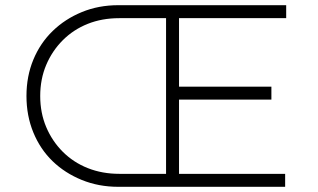

<svg xmlns="http://www.w3.org/2000/svg" viewBox="-20 -720 1227 740"><path d="M436 0Q360 0 295 -26.5Q230 -53 182.5 -99Q135 -145 108.5 -209.5Q82 -274 82 -350Q82 -426 108.5 -490Q135 -554 183 -600.5Q231 -647 295.5 -673.5Q360 -700 436 -700H1083V-650H670V-386H1026V-336H670V-50H1079V0ZM135 -350Q135 -285 158 -230.5Q181 -176 222 -135Q263 -94 318.5 -72Q374 -50 440 -50H620V-650H440Q373 -650 318 -628Q263 -606 222 -565Q181 -524 158 -469.5Q135 -415 135 -350Z"/></svg>

Font: Lexend Exa ExtraLight
Style: Regular
Weight: 250
Designer: Bonnie Shaver-Troup, Thomas Jockin
Foundry: Lexend
Version: Version 1.007